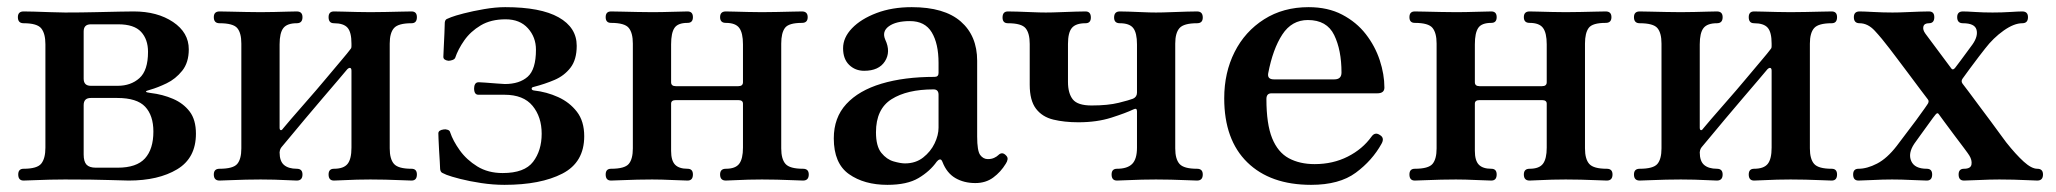

<svg xmlns="http://www.w3.org/2000/svg" viewBox="-20 -505 5749 537"><path d="M46 0Q31 0 31 -17Q31 -33 46 -33Q84 -33 95.5 -47.5Q107 -62 107 -92V-381Q107 -411 95.5 -425.5Q84 -440 46 -440Q30 -440 30 -457Q30 -473 46 -473Q54 -473 75 -472.5Q96 -472 120.5 -471Q145 -470 162 -470Q208 -470 248 -471Q288 -472 316.5 -472.5Q345 -473 354 -473Q420 -473 464 -443.5Q508 -414 508 -367Q508 -330 489.5 -307Q471 -284 446 -272Q421 -260 400 -254Q376 -248 401 -245Q435 -241 464 -228.5Q493 -216 510.5 -193Q528 -170 528 -131Q528 -63 475.5 -31.5Q423 0 340 0Q325 0 284.5 -1.5Q244 -3 161 -3Q144 -3 119.5 -2.5Q95 -2 74.5 -1Q54 0 46 0ZM248 -36H309Q362 -36 385.5 -62Q409 -88 409 -137Q409 -182 386 -206.5Q363 -231 308 -231H234Q214 -231 214 -211V-73Q214 -53 222 -44.5Q230 -36 248 -36ZM214 -285Q214 -265 234 -265H309Q346 -265 370 -286.5Q394 -308 394 -360Q394 -395 374.5 -416Q355 -437 311 -437H234Q214 -437 214 -417Z M594 0Q578 0 578 -17Q578 -33 594 -33Q632 -33 643.5 -46.5Q655 -60 655 -90V-383Q655 -413 643.5 -426.5Q632 -440 594 -440Q578 -440 578 -457Q578 -473 594 -473Q601 -473 622 -472.5Q643 -472 667.5 -471.5Q692 -471 709 -471Q727 -471 747.5 -471.5Q768 -472 785.5 -472.5Q803 -473 810 -473Q826 -473 826 -457Q826 -440 810 -440Q783 -440 772.5 -426.5Q762 -413 762 -381V-148Q762 -142 765 -141Q768 -140 772 -146Q776 -151 794 -172Q812 -193 838 -222.5Q864 -252 889.5 -282.5Q915 -313 934.5 -336Q954 -359 959 -366Q961 -368 962 -370Q963 -372 963 -376V-383Q963 -415 952 -427.5Q941 -440 914 -440Q899 -440 899 -457Q899 -473 914 -473Q922 -473 939.5 -472.5Q957 -472 978 -471.5Q999 -471 1016 -471Q1034 -471 1058 -471.5Q1082 -472 1103 -472.5Q1124 -473 1131 -473Q1146 -473 1146 -457Q1146 -440 1131 -440Q1094 -440 1082 -426.5Q1070 -413 1070 -383V-90Q1070 -60 1082 -46.5Q1094 -33 1131 -33Q1146 -33 1146 -17Q1146 0 1131 0Q1124 0 1103 -1Q1082 -2 1058 -2.5Q1034 -3 1016 -3Q999 -3 978 -2.5Q957 -2 939.5 -1Q922 0 914 0Q899 0 899 -17Q899 -33 914 -33Q941 -33 952 -46.5Q963 -60 963 -92V-307Q963 -314 959.5 -315Q956 -316 951 -311Q945 -304 926.5 -282Q908 -260 882.5 -230.5Q857 -201 832.5 -171.5Q808 -142 790 -120.5Q772 -99 767 -93Q764 -89 763 -85Q762 -81 762 -79Q762 -54 774.5 -43.5Q787 -33 810 -33Q826 -33 826 -17Q826 0 810 0Q803 0 785.5 -1Q768 -2 747.5 -2.5Q727 -3 709 -3Q692 -3 667.5 -2.5Q643 -2 622 -1Q601 0 594 0Z M1391 12Q1359 12 1326 7Q1293 2 1267.5 -4.5Q1242 -11 1229 -16Q1222 -19 1217 -21.5Q1212 -24 1211 -32Q1211 -38 1210 -53Q1209 -68 1208 -85.5Q1207 -103 1206.5 -116.5Q1206 -130 1206 -132Q1206 -141 1221 -143Q1226 -144 1232 -142Q1238 -140 1239 -135Q1247 -111 1266 -84.5Q1285 -58 1315 -39.5Q1345 -21 1386 -21Q1447 -21 1471 -52.5Q1495 -84 1495 -131Q1495 -178 1469.5 -209Q1444 -240 1391 -240H1318Q1306 -240 1306 -258Q1306 -265 1309 -270Q1312 -275 1319 -275Q1321 -275 1336.5 -274Q1352 -273 1369 -271.5Q1386 -270 1392 -270Q1433 -270 1456 -290.5Q1479 -311 1479 -366Q1479 -401 1456.5 -426Q1434 -451 1394 -451Q1353 -451 1324.5 -434Q1296 -417 1278.5 -392Q1261 -367 1253 -343Q1251 -339 1245 -337Q1239 -335 1234 -335Q1220 -337 1220 -346Q1220 -349 1221 -369.5Q1222 -390 1223 -412Q1224 -434 1224 -442Q1225 -450 1230 -452Q1235 -454 1242 -457Q1252 -461 1277 -467.5Q1302 -474 1334 -479.5Q1366 -485 1393 -485Q1492 -485 1542.5 -456.5Q1593 -428 1593 -377Q1593 -338 1575.5 -315.5Q1558 -293 1531 -281.5Q1504 -270 1473 -262Q1467 -261 1467 -257Q1467 -253 1473 -252Q1509 -248 1541 -233.5Q1573 -219 1593.5 -192.5Q1614 -166 1614 -124Q1614 -51 1553 -19.5Q1492 12 1391 12Z M1689 0Q1674 0 1674 -17Q1674 -33 1689 -33Q1727 -33 1738.5 -46.5Q1750 -60 1750 -90V-383Q1750 -413 1738.5 -427Q1727 -441 1689 -441Q1674 -441 1674 -457Q1674 -473 1689 -473Q1697 -473 1717.5 -472.5Q1738 -472 1762.5 -471.5Q1787 -471 1804 -471Q1830 -471 1861 -472Q1892 -473 1903 -473Q1918 -473 1918 -457Q1918 -441 1903 -441Q1876 -441 1866.5 -427Q1857 -413 1857 -381V-275Q1857 -264 1870 -264H2045Q2058 -264 2058 -275V-381Q2058 -413 2047.5 -427Q2037 -441 2010 -441Q1994 -441 1994 -457Q1994 -473 2010 -473Q2017 -473 2034.5 -472.5Q2052 -472 2073 -471.5Q2094 -471 2111 -471Q2129 -471 2152.5 -471.5Q2176 -472 2196 -472.5Q2216 -473 2223 -473Q2239 -473 2239 -457Q2239 -441 2223 -441Q2186 -441 2175.5 -427Q2165 -413 2165 -383V-90Q2165 -60 2177 -46.5Q2189 -33 2226 -33Q2242 -33 2242 -17Q2242 0 2226 0Q2219 0 2198 -1Q2177 -2 2153 -2.5Q2129 -3 2111 -3Q2094 -3 2073 -2.5Q2052 -2 2034.5 -1Q2017 0 2010 0Q1994 0 1994 -17Q1994 -33 2010 -33Q2037 -33 2047.5 -47Q2058 -61 2058 -92V-215Q2058 -225 2045 -225H1870Q1857 -225 1857 -215V-83Q1857 -56 1868 -44.5Q1879 -33 1903 -33Q1918 -33 1918 -17Q1918 0 1903 0Q1892 0 1861 -1.5Q1830 -3 1804 -3Q1787 -3 1762.5 -2.5Q1738 -2 1717.5 -1Q1697 0 1689 0Z M2462 12Q2397 12 2354.5 -18Q2312 -48 2312 -118Q2312 -176 2347 -214Q2382 -252 2445.5 -271Q2509 -290 2594 -290Q2605 -290 2605 -301V-329Q2605 -383 2586 -414.5Q2567 -446 2525 -446Q2486 -446 2466 -431.5Q2446 -417 2456 -394Q2472 -360 2455 -333.5Q2438 -307 2397 -307Q2372 -307 2355 -323.5Q2338 -340 2338 -370Q2338 -400 2363 -426Q2388 -452 2431.5 -468.5Q2475 -485 2530 -485Q2621 -485 2667 -445Q2713 -405 2713 -335V-123Q2713 -83 2721.5 -71.5Q2730 -60 2743 -60Q2753 -60 2760.5 -63.5Q2768 -67 2772 -71Q2783 -82 2794 -70Q2799 -65 2798 -59Q2797 -53 2793 -47Q2779 -24 2758 -8.5Q2737 7 2708 7Q2676 7 2652 -7Q2628 -21 2616 -52Q2613 -60 2608.5 -59Q2604 -58 2600 -53Q2581 -26 2549 -7Q2517 12 2462 12ZM2511 -48Q2541 -48 2562 -64.5Q2583 -81 2594 -104Q2605 -127 2605 -148V-240Q2605 -255 2591 -255Q2517 -255 2473.5 -227.5Q2430 -200 2430 -135Q2430 -96 2445 -77.5Q2460 -59 2479.5 -53.5Q2499 -48 2511 -48Z M3104 0Q3089 0 3089 -17Q3089 -33 3104 -33Q3133 -33 3146.5 -46.5Q3160 -60 3160 -92V-194Q3160 -204 3150 -199Q3129 -189 3088.5 -176Q3048 -163 2996 -163Q2957 -163 2926 -170.5Q2895 -178 2877.5 -201Q2860 -224 2860 -268V-382Q2860 -412 2848.5 -426Q2837 -440 2799 -440Q2784 -440 2784 -456Q2784 -473 2799 -473Q2807 -473 2825.5 -472.5Q2844 -472 2866 -471Q2888 -470 2905 -470Q2923 -470 2946 -471Q2969 -472 2989 -472.5Q3009 -473 3016 -473Q3031 -473 3031 -456Q3031 -440 3016 -440Q2989 -440 2978 -427Q2967 -414 2967 -382V-276Q2967 -244 2980.5 -227Q2994 -210 3033 -210Q3079 -210 3109 -217.5Q3139 -225 3149 -229Q3160 -234 3160 -246V-381Q3160 -413 3149.5 -426.5Q3139 -440 3112 -440Q3096 -440 3096 -456Q3096 -473 3112 -473Q3119 -473 3136.5 -472.5Q3154 -472 3175 -471Q3196 -470 3213 -470Q3231 -470 3255 -471Q3279 -472 3300 -472.5Q3321 -473 3328 -473Q3344 -473 3344 -456Q3344 -440 3328 -440Q3291 -440 3279 -426.5Q3267 -413 3267 -383V-90Q3267 -60 3279 -46.5Q3291 -33 3328 -33Q3344 -33 3344 -17Q3344 0 3328 0Q3321 0 3300 -1Q3279 -2 3255 -2.5Q3231 -3 3213 -3Q3196 -3 3173 -2.5Q3150 -2 3131 -1Q3112 0 3104 0Z M3647 12Q3533 12 3468.5 -51Q3404 -114 3404 -230Q3404 -302 3433 -359.5Q3462 -417 3515.5 -451Q3569 -485 3640 -485Q3694 -485 3734 -464Q3774 -443 3800 -409.5Q3826 -376 3839 -336.5Q3852 -297 3852 -260Q3852 -244 3832 -244H3536Q3522 -244 3522 -228Q3522 -158 3538 -118.5Q3554 -79 3584.5 -62.5Q3615 -46 3657 -46Q3708 -46 3749.5 -67Q3791 -88 3816 -123Q3826 -137 3840 -127Q3853 -119 3844 -103Q3818 -56 3772 -22Q3726 12 3647 12ZM3543 -283H3712Q3732 -283 3732 -302Q3732 -365 3711.5 -407Q3691 -449 3638 -449Q3593 -449 3566.5 -408.5Q3540 -368 3527 -300Q3524 -283 3543 -283Z M3937 0Q3922 0 3922 -17Q3922 -33 3937 -33Q3975 -33 3986.5 -46.5Q3998 -60 3998 -90V-383Q3998 -413 3986.5 -427Q3975 -441 3937 -441Q3922 -441 3922 -457Q3922 -473 3937 -473Q3945 -473 3965.5 -472.5Q3986 -472 4010.5 -471.5Q4035 -471 4052 -471Q4078 -471 4109 -472Q4140 -473 4151 -473Q4166 -473 4166 -457Q4166 -441 4151 -441Q4124 -441 4114.5 -427Q4105 -413 4105 -381V-275Q4105 -264 4118 -264H4293Q4306 -264 4306 -275V-381Q4306 -413 4295.5 -427Q4285 -441 4258 -441Q4242 -441 4242 -457Q4242 -473 4258 -473Q4265 -473 4282.5 -472.5Q4300 -472 4321 -471.5Q4342 -471 4359 -471Q4377 -471 4400.5 -471.5Q4424 -472 4444 -472.5Q4464 -473 4471 -473Q4487 -473 4487 -457Q4487 -441 4471 -441Q4434 -441 4423.5 -427Q4413 -413 4413 -383V-90Q4413 -60 4425 -46.5Q4437 -33 4474 -33Q4490 -33 4490 -17Q4490 0 4474 0Q4467 0 4446 -1Q4425 -2 4401 -2.5Q4377 -3 4359 -3Q4342 -3 4321 -2.5Q4300 -2 4282.5 -1Q4265 0 4258 0Q4242 0 4242 -17Q4242 -33 4258 -33Q4285 -33 4295.5 -47Q4306 -61 4306 -92V-215Q4306 -225 4293 -225H4118Q4105 -225 4105 -215V-83Q4105 -56 4116 -44.5Q4127 -33 4151 -33Q4166 -33 4166 -17Q4166 0 4151 0Q4140 0 4109 -1.5Q4078 -3 4052 -3Q4035 -3 4010.5 -2.5Q3986 -2 3965.5 -1Q3945 0 3937 0Z M4566 0Q4550 0 4550 -17Q4550 -33 4566 -33Q4604 -33 4615.5 -46.5Q4627 -60 4627 -90V-383Q4627 -413 4615.5 -426.5Q4604 -440 4566 -440Q4550 -440 4550 -457Q4550 -473 4566 -473Q4573 -473 4594 -472.5Q4615 -472 4639.5 -471.5Q4664 -471 4681 -471Q4699 -471 4719.5 -471.5Q4740 -472 4757.5 -472.5Q4775 -473 4782 -473Q4798 -473 4798 -457Q4798 -440 4782 -440Q4755 -440 4744.5 -426.5Q4734 -413 4734 -381V-148Q4734 -142 4737 -141Q4740 -140 4744 -146Q4748 -151 4766 -172Q4784 -193 4810 -222.5Q4836 -252 4861.5 -282.5Q4887 -313 4906.5 -336Q4926 -359 4931 -366Q4933 -368 4934 -370Q4935 -372 4935 -376V-383Q4935 -415 4924 -427.5Q4913 -440 4886 -440Q4871 -440 4871 -457Q4871 -473 4886 -473Q4894 -473 4911.5 -472.5Q4929 -472 4950 -471.5Q4971 -471 4988 -471Q5006 -471 5030 -471.5Q5054 -472 5075 -472.5Q5096 -473 5103 -473Q5118 -473 5118 -457Q5118 -440 5103 -440Q5066 -440 5054 -426.5Q5042 -413 5042 -383V-90Q5042 -60 5054 -46.5Q5066 -33 5103 -33Q5118 -33 5118 -17Q5118 0 5103 0Q5096 0 5075 -1Q5054 -2 5030 -2.5Q5006 -3 4988 -3Q4971 -3 4950 -2.5Q4929 -2 4911.5 -1Q4894 0 4886 0Q4871 0 4871 -17Q4871 -33 4886 -33Q4913 -33 4924 -46.5Q4935 -60 4935 -92V-307Q4935 -314 4931.5 -315Q4928 -316 4923 -311Q4917 -304 4898.5 -282Q4880 -260 4854.5 -230.5Q4829 -201 4804.5 -171.5Q4780 -142 4762 -120.5Q4744 -99 4739 -93Q4736 -89 4735 -85Q4734 -81 4734 -79Q4734 -54 4746.5 -43.5Q4759 -33 4782 -33Q4798 -33 4798 -17Q4798 0 4782 0Q4775 0 4757.5 -1Q4740 -2 4719.5 -2.5Q4699 -3 4681 -3Q4664 -3 4639.5 -2.5Q4615 -2 4594 -1Q4573 0 4566 0Z M5178 0Q5163 0 5163 -17Q5163 -33 5178 -33Q5202 -33 5230 -47.5Q5258 -62 5285 -97Q5321 -144 5339 -168.5Q5357 -193 5363.5 -202.5Q5370 -212 5370 -212Q5377 -221 5372 -227Q5367 -233 5351.5 -254Q5336 -275 5317.5 -299.5Q5299 -324 5284 -344Q5269 -364 5265 -369Q5243 -398 5223.5 -419Q5204 -440 5181 -440Q5165 -440 5165 -457Q5165 -473 5181 -473Q5192 -473 5219.5 -471.5Q5247 -470 5273 -470Q5291 -470 5311.5 -471Q5332 -472 5350 -472.5Q5368 -473 5375 -473Q5390 -473 5390 -457Q5390 -440 5375 -440Q5362 -440 5359.5 -431Q5357 -422 5365 -411L5438 -313Q5442 -308 5448 -315Q5453 -321 5463.5 -335.5Q5474 -350 5484.5 -364Q5495 -378 5497 -381Q5513 -404 5508 -422Q5503 -440 5470 -440Q5454 -440 5454 -457Q5454 -473 5470 -473Q5481 -473 5504 -471.5Q5527 -470 5553 -470Q5579 -470 5602.5 -471.5Q5626 -473 5636 -473Q5652 -473 5652 -457Q5652 -440 5636 -440Q5613 -440 5584 -419.5Q5555 -399 5532 -369Q5527 -363 5514.5 -346.5Q5502 -330 5489 -312.5Q5476 -295 5469 -285Q5464 -278 5469 -271Q5474 -265 5486.5 -248Q5499 -231 5515.5 -209Q5532 -187 5548 -165.5Q5564 -144 5575.5 -128Q5587 -112 5591 -107Q5618 -73 5640 -53Q5662 -33 5678 -33Q5694 -33 5694 -17Q5694 0 5678 0Q5671 0 5652.5 -1Q5634 -2 5612 -2.5Q5590 -3 5572 -3Q5546 -3 5515 -1.5Q5484 0 5473 0Q5458 0 5458 -17Q5458 -33 5473 -33Q5492 -33 5494 -45Q5496 -57 5488 -70Q5485 -75 5473 -91Q5461 -107 5445.5 -127.5Q5430 -148 5418 -164.5Q5406 -181 5403 -185Q5399 -192 5393 -184Q5388 -178 5375.5 -160.5Q5363 -143 5350.5 -126Q5338 -109 5334 -103Q5316 -76 5325.5 -54.5Q5335 -33 5369 -33Q5384 -33 5384 -17Q5384 0 5369 0Q5358 0 5328 -1.5Q5298 -3 5272 -3Q5246 -3 5217.5 -1.5Q5189 0 5178 0Z"/></svg>

Font: Zen Antique Soft
Style: Regular
Weight: 400
Designer: Yoshimichi Ohira
Foundry: Positype
Version: Version 1.001